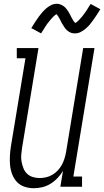

<svg xmlns="http://www.w3.org/2000/svg" viewBox="-20 -990 552 1018"><path d="M159 8Q134 8 110 0Q86 -8 70 -25Q54 -42 45 -65Q36 -88 33.5 -113Q31 -138 32.5 -163.5Q34 -189 38 -215L115 -681H69V-735H184L97 -206Q94 -187 92.5 -168Q91 -149 94.5 -131.5Q98 -114 104.5 -97.5Q111 -81 123.5 -69Q136 -57 153.5 -51.5Q171 -46 190 -46Q207 -46 224.5 -50Q242 -54 258 -63.5Q274 -73 286.5 -86.5Q299 -100 307.5 -115.5Q316 -131 321.5 -148Q327 -165 330 -182L421 -735H481L369 -54H415V0H300L314 -84Q302 -64 285 -46Q268 -28 247.5 -15.5Q227 -3 204.5 2.5Q182 8 159 8ZM378 -813Q373 -813 368 -813.5Q363 -814 358.5 -815.5Q354 -817 349.5 -819.5Q345 -822 341.5 -824.5Q338 -827 334.5 -830Q331 -833 328 -836.5Q325 -840 322.5 -844Q320 -848 317.5 -852Q315 -856 312.5 -860Q310 -864 307.5 -868Q305 -872 303.5 -876Q302 -880 299 -885Q296 -890 294 -894Q292 -898 289.5 -902Q287 -906 284 -909.5Q281 -913 280 -915Q277 -914 272.5 -910.5Q268 -907 263.5 -902.5Q259 -898 256.5 -895Q254 -892 251 -889Q248 -886 245.5 -882.5Q243 -879 239.5 -875Q236 -871 233 -867Q230 -863 226.5 -858Q223 -853 220 -848Q217 -843 213.5 -837.5Q210 -832 206 -826Q202 -820 198 -813L146 -841Q157 -859 167 -874.5Q177 -890 186 -902Q195 -914 203.5 -924Q212 -934 224.5 -945Q237 -956 251.5 -963Q266 -970 281 -970Q291 -970 300 -966.5Q309 -963 317 -957.5Q325 -952 330.5 -945Q336 -938 341.5 -930Q347 -922 350.5 -914.5Q354 -907 359 -897.5Q364 -888 368.5 -881Q373 -874 379 -868Q381 -869 385.5 -872Q390 -875 394.5 -879.5Q399 -884 401.5 -887Q404 -890 407 -893Q410 -896 413 -899.5Q416 -903 419 -907Q422 -911 425 -915Q428 -919 431.5 -924Q435 -929 438.5 -934Q442 -939 445 -944.5Q448 -950 452.5 -956.5Q457 -963 461 -969L512 -941Q501 -923 491 -908Q481 -893 472 -880.5Q463 -868 455 -858.5Q447 -849 434 -838Q421 -827 407 -820Q393 -813 378 -813Z"/></svg>

Font: Iosevka QP Light
Style: Italic
Weight: 300
Italic angle: -9°
Designer: Belleve Invis
Foundry: Belleve Invis
Version: Version 20.0.0; ttfautohint (v1.8.4)